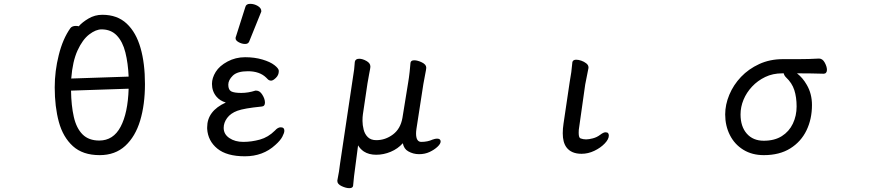

<svg xmlns="http://www.w3.org/2000/svg" viewBox="-20 -790 4540 1000"><path d="M513 -713Q591 -713 640 -667Q689 -621 712 -540Q735 -460 735 -352.5Q735 -245 710 -162Q685 -79 632.5 -30.5Q580 18 499 18Q411 18 359.5 -29Q308 -76 286.5 -155Q265 -234 265 -335Q265 -420 286 -503Q307 -588 347 -644Q356 -655 375 -655Q385 -655 390 -653Q408 -674 441 -693.5Q474 -713 513 -713ZM509 -637Q479 -637 444.5 -610.5Q410 -584 384 -527.5Q358 -471 351 -381L650 -391Q647 -461 633 -517Q619 -573 588.5 -605Q558 -637 509 -637ZM497 -58Q570 -58 608 -129.5Q646 -201 650 -328L350 -318Q351 -240 364.5 -181Q378 -122 410 -90Q442 -58 497 -58Z M1258 -754Q1262 -770 1283 -770Q1304 -770 1322.5 -759Q1341 -748 1341 -732Q1341 -728 1339 -725L1278 -574Q1273 -561 1256.5 -561Q1240 -561 1223.5 -570Q1207 -579 1207 -590Q1207 -597 1209 -600ZM1442 -127Q1461 -127 1461 -109Q1461 -98 1450.5 -78Q1440 -58 1414 -35Q1350 24 1255.5 24Q1161 24 1112 -16Q1063 -56 1059 -119Q1059 -123 1059 -127Q1059 -212 1156 -256Q1126 -265 1108 -286Q1084 -314 1084 -353Q1084 -384 1103.5 -415.5Q1123 -447 1165 -469.5Q1207 -492 1256.5 -492Q1306 -492 1346.5 -480Q1387 -468 1409 -451Q1431 -434 1432 -422Q1432 -421 1432 -419Q1432 -399 1417 -384.5Q1402 -370 1392.5 -370Q1383 -370 1376 -376Q1376 -376 1366 -386Q1332 -419 1271 -419Q1216 -419 1192.5 -396Q1169 -373 1169 -349Q1169 -322 1184.5 -314Q1200 -306 1236.5 -306Q1273 -306 1310 -318H1315Q1333 -318 1346 -297Q1360 -275 1360 -255.5Q1360 -236 1342 -235Q1251 -226 1216 -213Q1181 -200 1163 -175.5Q1145 -151 1145 -124Q1145 -91 1174.5 -71Q1204 -51 1247 -51Q1290 -51 1333.5 -63Q1377 -75 1412 -110Q1427 -127 1442 -127Z M2118 -463Q2120 -476 2137.5 -476Q2155 -476 2177.5 -465Q2200 -454 2200 -438V-436Q2200 -430 2194.5 -403Q2189 -376 2185 -352Q2151 -133 2149 -119Q2147 -105 2147 -95Q2147 -51 2174 -51Q2207 -51 2233 -63Q2247 -68 2256 -68Q2275 -68 2275 -53Q2275 -41 2258.5 -25.5Q2242 -10 2217.5 1.5Q2193 13 2162.5 13Q2132 13 2106 -2Q2084 -14 2078 -44Q2052 -15 2015 0.5Q1978 16 1939.5 16Q1901 16 1875 -1Q1856 -14 1845 -33Q1827 102 1824 128L1819 178Q1817 190 1799.5 190Q1782 190 1759.5 179.5Q1737 169 1737 153V150Q1747 101 1751 63Q1822 -408 1824.5 -428.5Q1827 -449 1828 -468Q1831 -484 1851 -484Q1868 -484 1888.5 -472.5Q1909 -461 1909 -444V-441Q1909 -436 1903 -406.5Q1897 -377 1894 -356L1870 -194Q1868 -181 1868 -160Q1868 -139 1874 -115Q1880 -91 1896 -75.5Q1912 -60 1940 -60Q1987 -60 2026.5 -89.5Q2066 -119 2076 -176L2106 -361Q2110 -384 2113.5 -415.5Q2117 -447 2118 -463Z M2961 -466Q2964 -479 2981 -479Q2993 -479 3007.5 -474Q3022 -469 3033.5 -460Q3045 -451 3045 -439V-436L3028 -350Q2995 -121 2994.5 -113.5Q2994 -106 2994 -98Q2994 -72 3004 -69Q3018 -64 3032.5 -64Q3047 -64 3068 -69.5Q3089 -75 3106 -88Q3123 -101 3133.5 -101Q3144 -101 3147.5 -96Q3151 -91 3151 -84Q3151 -65 3129.5 -42.5Q3108 -20 3075.5 -4.5Q3043 11 3009 11Q2955 11 2930 -23Q2911 -49 2911 -96Q2911 -120 2915 -146L2947 -362Q2957 -415 2961 -465Z M4270 -406Q4204 -408 4144 -408H4131Q4161 -385 4182 -348Q4209 -302 4209 -243Q4209 -170 4180.5 -111Q4152 -52 4096 -17Q4040 18 3958 18Q3897 18 3851.5 -10Q3806 -38 3781.5 -86.5Q3757 -135 3757 -194Q3757 -245 3778.5 -296.5Q3800 -348 3839.5 -389.5Q3879 -431 3934.5 -456.5Q3990 -482 4058 -482H4140Q4194 -482 4245 -485H4246Q4264 -485 4275.5 -464Q4287 -443 4287 -426Q4287 -417 4282.5 -411.5Q4278 -406 4270 -406ZM4062 -408H4054Q4005 -408 3965.5 -389Q3926 -370 3897 -339Q3868 -308 3852.5 -270.5Q3837 -233 3837 -194Q3837 -131 3869.5 -94Q3902 -57 3958 -57Q4014 -57 4052 -81Q4090 -105 4109.5 -146Q4129 -187 4129 -235.5Q4129 -284 4117 -321Q4105 -358 4074 -387Q4064 -397 4062 -408Z"/></svg>

Font: Moon Stars Kai HW
Style: Bold
Weight: 700
Designer: GuiWonder
Version: Version 1.101